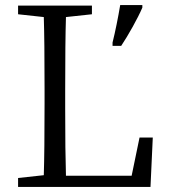

<svg xmlns="http://www.w3.org/2000/svg" viewBox="-20 -734 663 754"><path d="M422 -567V-554H456C484 -596 521 -662 539 -704V-714H452C444 -666 433 -611 422 -567ZM580 -194H528L497 -44H239C237 -106 236 -195 236 -310V-378C236 -507 237 -604 239 -667L341 -678V-712H51V-678L152 -667C154 -606 155 -511 155 -383V-328C155 -203 154 -109 152 -46L51 -35V0H571Z"/></svg>

Font: Noto Serif Tangut
Style: Regular
Weight: 400
Designer: YANG Xicheng
Foundry: Liu Zhao Studio
Version: Version 2.169